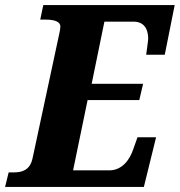

<svg xmlns="http://www.w3.org/2000/svg" viewBox="-37 -734 706 754"><path d="M-17 0H528L576 -195H503L487 -150C472 -104 441 -65 392 -65H250L307 -341H510L525 -405H323L373 -649H487C528 -649 545 -621 545 -582C545 -575 538 -527 537 -519H610L649 -714H133L121 -657H142C175 -657 200 -650 200 -630C200 -619 196 -602 192 -584L91 -113C81 -65 49 -57 17 -57H-3Z"/></svg>

Font: Noto Serif SemiCondensed Extra
Style: Italic
Weight: 800
Width: 4
Italic angle: -12°
Designer: Monotype Design Team
Foundry: Monotype Imaging Inc.
Version: Version 1.901